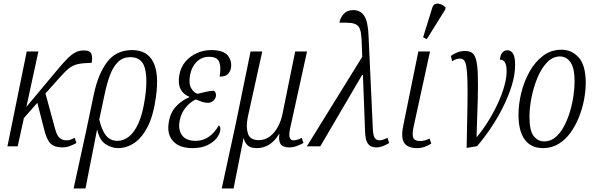

<svg xmlns="http://www.w3.org/2000/svg" viewBox="-20 -827 3355 1085"><path d="M22 0 131 -536H197L129 -223L303 -431Q337 -472 361 -496Q385 -520 406.5 -531Q428 -542 454 -542Q489 -542 496.5 -522Q504 -502 498 -472Q451 -471 423.5 -465.5Q396 -460 374 -444Q352 -428 322 -394L237 -299L291 -100Q301 -62 316.5 -48Q332 -34 356 -34Q369 -34 378 -37.5Q387 -41 402 -48L412 -19Q394 -9 374 -1.5Q354 6 332 6Q288 6 266 -15.5Q244 -37 230 -94L191 -246L115 -160L80 0Z M510 -293Q534 -408 585 -476Q636 -544 727 -544Q811 -544 845.5 -477.5Q880 -411 861 -278Q847 -175 815 -112Q783 -49 739.5 -19.5Q696 10 647 10Q611 10 576.5 -12.5Q542 -35 530 -92H528L463 238H396L466 -83ZM644 -31Q677 -31 708 -54.5Q739 -78 763 -132Q787 -186 800 -277Q815 -384 798 -444Q781 -504 717 -504Q675 -504 647.5 -477.5Q620 -451 602 -403.5Q584 -356 571 -293L541 -152Q554 -93 578.5 -62Q603 -31 644 -31Z M1068 10Q993 10 957.5 -30Q922 -70 934 -137Q943 -193 976.5 -227.5Q1010 -262 1049 -277L1050 -280Q1015 -294 1000 -324.5Q985 -355 993 -401Q1001 -448 1028.5 -479.5Q1056 -511 1094 -527.5Q1132 -544 1173 -544Q1243 -544 1267.5 -513Q1292 -482 1285 -442Q1281 -422 1267.5 -408Q1254 -394 1221 -394Q1230 -444 1219.5 -475Q1209 -506 1162 -506Q1119 -506 1090.5 -477Q1062 -448 1054 -402Q1045 -354 1061 -327.5Q1077 -301 1097 -297Q1120 -303 1144.5 -308.5Q1169 -314 1189 -314Q1194 -311 1198 -303Q1202 -295 1200 -282Q1197 -268 1184.5 -257Q1172 -246 1154 -246Q1139 -246 1123.5 -251Q1108 -256 1086 -265Q1072 -259 1053 -243.5Q1034 -228 1018 -203.5Q1002 -179 995 -143Q986 -95 1008.5 -63Q1031 -31 1086 -31Q1166 -31 1217 -119Q1221 -115 1224 -107.5Q1227 -100 1224 -87Q1220 -65 1201.5 -43Q1183 -21 1149.5 -5.5Q1116 10 1068 10Z M1233 238 1313 -131 1396 -536H1462L1380 -164Q1369 -110 1381 -72.5Q1393 -35 1442 -35Q1477 -35 1504.5 -55.5Q1532 -76 1550.5 -110.5Q1569 -145 1577 -186L1648 -536H1715L1619 -99Q1605 -34 1639 -34Q1647 -34 1659 -37Q1671 -40 1685 -48L1695 -19Q1675 -8 1655 -1Q1635 6 1614 6Q1579 6 1566 -12.5Q1553 -31 1559 -70H1557Q1535 -32 1503 -11Q1471 10 1431 10Q1395 10 1378.5 -6.5Q1362 -23 1358 -45H1356L1300 238Z M1714 0 2027 -506 2025 -564Q2024 -613 2019.5 -641Q2015 -669 2002 -681.5Q1989 -694 1964 -697Q1939 -700 1898 -699Q1903 -727 1922.5 -748.5Q1942 -770 1977 -770Q2016 -770 2038 -738Q2060 -706 2063 -618L2087 -97Q2089 -60 2098 -47Q2107 -34 2124 -34Q2136 -34 2147.5 -38.5Q2159 -43 2170 -48L2179 -19Q2167 -11 2147 -2.5Q2127 6 2106 6Q2074 6 2059 -15Q2044 -36 2043 -85L2031 -403H2026L1790 0Z M2337 10Q2285 10 2265 -18.5Q2245 -47 2258 -113L2344 -536H2410L2317 -109Q2308 -67 2315.5 -48.5Q2323 -30 2354 -30Q2379 -30 2408 -44L2417 -15Q2398 -4 2378.5 3Q2359 10 2337 10ZM2392 -606 2371 -616 2422 -781Q2428 -801 2441.5 -805Q2455 -809 2470.5 -803Q2486 -797 2498 -785L2496 -773Z M2528 -511Q2545 -524 2565.5 -531.5Q2586 -539 2608 -539Q2632 -539 2647 -529Q2662 -519 2670 -490.5Q2678 -462 2680 -408Q2682 -354 2680 -267.5Q2678 -181 2673 -53H2675Q2709 -94 2739.5 -143Q2770 -192 2793.5 -243Q2817 -294 2830 -341Q2843 -388 2843 -425Q2843 -491 2805 -490Q2807 -516 2818.5 -529.5Q2830 -543 2847 -543Q2868 -543 2879.5 -523.5Q2891 -504 2891 -461Q2891 -404 2871.5 -342Q2852 -280 2821 -218.5Q2790 -157 2752 -101Q2714 -45 2676 -1L2617 9Q2620 -131 2621.5 -223.5Q2623 -316 2621.5 -370.5Q2620 -425 2615 -452Q2610 -479 2601 -487.5Q2592 -496 2579 -496Q2570 -496 2559.5 -493Q2549 -490 2535 -481Z M3049 10Q2981 10 2945.5 -38Q2910 -86 2910 -178Q2910 -239 2926 -303.5Q2942 -368 2973 -423Q3004 -478 3049 -512Q3094 -546 3153 -546Q3211 -546 3250.5 -502Q3290 -458 3290 -358Q3290 -314 3280.5 -263.5Q3271 -213 3251.5 -164.5Q3232 -116 3203.5 -76.5Q3175 -37 3136 -13.5Q3097 10 3049 10ZM3056 -28Q3091 -28 3118.5 -51Q3146 -74 3166.5 -112Q3187 -150 3200.5 -195Q3214 -240 3220.5 -285Q3227 -330 3227 -367Q3227 -442 3204 -475Q3181 -508 3144 -508Q3104 -508 3072 -475Q3040 -442 3018 -389.5Q2996 -337 2984 -278Q2972 -219 2972 -167Q2972 -89 2995.5 -58.5Q3019 -28 3056 -28Z"/></svg>

Font: Noto Serif ExtraCondensed Light
Style: Italic
Weight: 300
Width: 2
Italic angle: -12°
Designer: Monotype Design Team
Foundry: Monotype Imaging Inc.
Version: Version 2.014; ttfautohint (v1.8.4.7-5d5b)